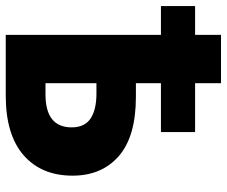

<svg xmlns="http://www.w3.org/2000/svg" viewBox="-80 -692 771 652"><g transform="rotate(90 305.0 -365.5)"><path d="M97 0V-527H-1V-643H97V-731H261V-643H427V-527H261V-442H307Q442 -442 508.5 -384Q575 -326 575 -227Q575 -121 505.5 -60.5Q436 0 303 0ZM299 -135Q411 -135 411 -224Q411 -268 381 -288Q351 -308 296 -308H261V-135Z"/></g></svg>

Font: Noto Sans SemiCondensed ExtraBold
Style: Regular
Weight: 800
Width: 4
Designer: Monotype Design Team
Foundry: Monotype Imaging Inc.
Version: Version 2.013; ttfautohint (v1.8.4.7-5d5b)